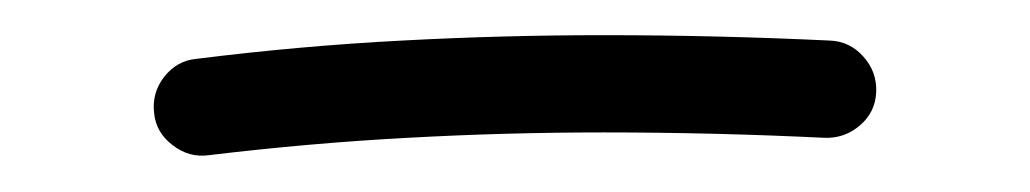

<svg xmlns="http://www.w3.org/2000/svg" viewBox="-20 -275 574 107"><path d="M65.9 -211.9Q64.5 -223.1 71.5 -232.2Q78.6 -241.2 89.4 -242.2Q147.9 -249.5 204.1 -252.4Q260.3 -255.4 316.4 -255.4Q378.9 -255.4 442.4 -252.4Q453.6 -252 461.2 -243.4Q468.8 -234.9 468.3 -223.6Q467.8 -212.4 459.2 -205.1Q450.7 -197.8 439.5 -198.2Q377.4 -201.2 316.4 -201.2Q261.7 -201.2 207.3 -198.2Q152.8 -195.3 96.2 -188.5Q85.4 -187 76.2 -194.1Q66.9 -201.2 65.9 -211.9Z"/></svg>

Font: Mikhak Light
Style: Regular
Weight: 300
Designer: Amin Abedi
Version: Version 3.3